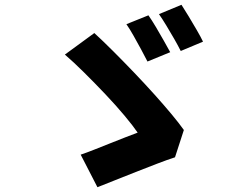

<svg xmlns="http://www.w3.org/2000/svg" viewBox="-20 -788 1040 802"><path d="M600 -724Q614 -704 631 -675.5Q648 -647 664 -618.5Q680 -590 691 -570L596 -531Q585 -553 569.5 -581.5Q554 -610 538 -638.5Q522 -667 508 -687ZM738 -768Q751 -748 768.5 -719Q786 -690 802.5 -661.5Q819 -633 828 -614L735 -575Q724 -597 708 -625Q692 -653 675 -681Q658 -709 644 -729ZM711 -131Q680 -121 637 -104.5Q594 -88 547 -69.5Q500 -51 457.5 -34Q415 -17 387 -6L317 -142Q341 -150 372.5 -162.5Q404 -175 438 -188.5Q472 -202 502.5 -214Q533 -226 555 -234Q536 -262 500.5 -304.5Q465 -347 420 -394.5Q375 -442 330.5 -486Q286 -530 251 -560L374 -650Q410 -617 453 -574Q496 -531 540 -485Q584 -439 624.5 -394Q665 -349 697 -310.5Q729 -272 748 -245Z"/></svg>

Font: Noto Sans JP ExtraBold
Style: Regular
Weight: 800
Designer: Ryoko NISHIZUKA  (kana, bopomofo & ideographs); Paul D. Hunt (Latin, Greek & Cyrillic); Sandoll Communications , Soo-you
Foundry: Adobe
Version: Version 2.004-H2;hotconv 1.0.118;makeotfexe 2.5.65603